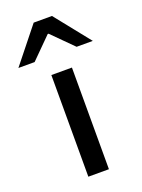

<svg xmlns="http://www.w3.org/2000/svg" viewBox="-193 -804 640 868"><g transform="rotate(-20 127.0 -369.5)"><path d="M77 0V-489H176V0ZM-52 -570 83 -739H171L306 -570H228L129 -669H125L26 -570Z"/></g></svg>

Font: Source Sans 3 Medium
Style: Regular
Weight: 500
Designer: Paul D. Hunt
Foundry: Adobe
Version: Version 3.052;hotconv 1.1.0;makeotfexe 2.6.0